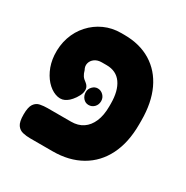

<svg xmlns="http://www.w3.org/2000/svg" viewBox="-141 -707 813 837"><g transform="rotate(30 266.0 -289.0)"><path d="M119 9Q101 9 83 5Q65 1 54 -14.5Q43 -30 43 -67Q43 -104 54 -120Q65 -136 83 -139.5Q101 -143 120 -143H238Q273 -143 297.5 -159.5Q322 -176 335.5 -207.5Q349 -239 349 -284V-297Q349 -362 323.5 -398Q298 -434 249 -434H225Q204 -434 190 -424Q176 -414 172 -398.5Q168 -383 177 -367Q181 -352 187.5 -342Q194 -332 206 -324Q222 -312 223 -296Q224 -280 215.5 -263.5Q207 -247 196 -234.5Q185 -222 178 -218Q158 -203 133.5 -208Q109 -213 86.5 -233Q64 -253 48.5 -285.5Q33 -318 30 -358Q27 -406 41 -447.5Q55 -489 83.5 -520.5Q112 -552 150.5 -569.5Q189 -587 234 -587H250Q328 -587 384.5 -552.5Q441 -518 471 -454Q501 -390 501 -300V-281Q501 -190 468.5 -125Q436 -60 375.5 -25.5Q315 9 233 9ZM267 -244Q251 -244 240 -256.5Q229 -269 229 -287Q229 -303 240.5 -315Q252 -327 267 -327Q283 -327 295 -315Q307 -303 307 -286Q307 -268 295.5 -256Q284 -244 267 -244Z"/></g></svg>

Font: Fredoka SemiCondensed SemiBold
Style: Regular
Weight: 600
Width: 4
Designer: Ben Nathan
Foundry: Milena B. Brandão, Ben Nathan
Version: Version 2.001